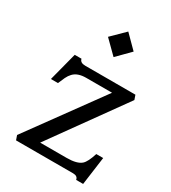

<svg xmlns="http://www.w3.org/2000/svg" viewBox="-218 -1006 1019 1141"><g transform="rotate(30 291.5 -435.0)"><path d="M491.2 24.9Q487.3 0 456.1 0H64.5L53.7 -30.8L417 -530.3H239.7Q181.6 -530.3 153.3 -500Q139.6 -485.8 129.9 -465.3L109.9 -419.4H61.5L112.3 -614.7H158.7Q163.6 -589.8 198.7 -589.8H543L553.7 -559.1L195.3 -60.1H377Q447.8 -60.1 476.6 -85.9Q498.5 -105.5 518.1 -168H565.4L539.1 24.9ZM230 -806.2 318.8 -893.6 405.8 -806.2 318.8 -718.3Z"/></g></svg>

Font: Metamorphous
Style: Regular
Weight: 400
Designer: James Grieshaber
Foundry: James Grieshaber
Version: Version 1.001